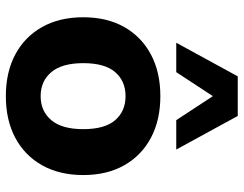

<svg xmlns="http://www.w3.org/2000/svg" viewBox="-106 -696 813 640"><g transform="rotate(90 300.0 -375.5)"><path d="M300 11Q220 11 161 -20.5Q102 -52 69.5 -110Q37 -168 37 -247Q37 -326 69.5 -383.5Q102 -441 161 -472.5Q220 -504 300 -504Q380 -504 439 -472.5Q498 -441 530.5 -383.5Q563 -326 563 -247Q563 -168 530.5 -110Q498 -52 439 -20.5Q380 11 300 11ZM300 -105Q350 -105 380 -140.5Q410 -176 410 -247Q410 -319 380 -353.5Q350 -388 300 -388Q250 -388 220 -353.5Q190 -319 190 -247Q190 -176 220 -140.5Q250 -105 300 -105ZM122 -557 234 -762H366L478 -557H380L300 -679L220 -557Z"/></g></svg>

Font: Nunito Sans 11pt ExtraBold
Style: Regular
Weight: 800
Version: Version 3.101;gftools[0.9.27]